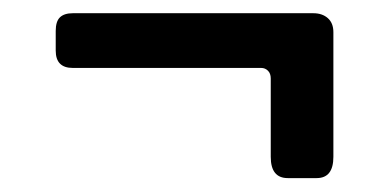

<svg xmlns="http://www.w3.org/2000/svg" viewBox="-20 -382 580 286"><path d="M408.7 -116.7Q383.3 -116.7 383.3 -148.4V-265.1Q383.3 -272.5 379.2 -276.6Q375 -280.8 369.1 -280.8H88.4Q63 -280.8 63 -306.6V-335.9Q63 -350.1 69.3 -356.2Q75.7 -362.3 88.4 -362.3H446.8Q460 -362.3 468.3 -355Q476.6 -347.7 476.6 -334V-148.4Q476.6 -116.7 451.7 -116.7Z"/></svg>

Font: BenchNine
Style: Bold
Weight: 700
Version: Version 1 ; ttfautohint (v0.92.18-e454-dirty) -l 8 -r 50 -G 